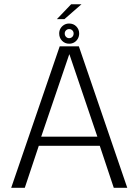

<svg xmlns="http://www.w3.org/2000/svg" viewBox="-20 -898 663 918"><path d="M33.5 0H98.5L165.5 -201H457L524 0H588.5L357 -676.5H265.5ZM177 -244.5 311 -638H312L445.5 -244.5ZM310.5 -689Q324.5 -689 335.2 -695.5Q346 -702 352.2 -713.2Q358.5 -724.5 358.5 -738Q358.5 -757.5 345 -771.5Q331.5 -785.5 310.5 -785.5Q297 -785.5 286.2 -779Q275.5 -772.5 269.2 -761.8Q263 -751 263 -738Q263 -717 276.8 -703Q290.5 -689 310.5 -689ZM310.5 -715.5Q302 -715.5 295.8 -721.8Q289.5 -728 289.5 -738Q289.5 -747 295.8 -753Q302 -759 310.5 -759Q319.5 -759 325.8 -753Q332 -747 332 -738Q332 -728 325.8 -721.8Q319.5 -715.5 310.5 -715.5ZM252 -806.5H288L369.5 -877.5H320Z"/></svg>

Font: Anybody Light
Style: Regular
Weight: 300
Designer: Tyler Finck
Foundry: Etcetera Type Company
Version: Version 1.111; ttfautohint (v1.8.4)